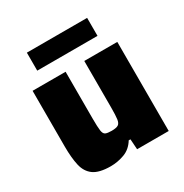

<svg xmlns="http://www.w3.org/2000/svg" viewBox="-162 -816 914 952"><g transform="rotate(-30 295.0 -340.0)"><path d="M202 8Q136 8 104 -15Q72 -38 62 -82.5Q52 -127 52 -191V-510H241V-241Q241 -193 244 -172.5Q247 -152 258 -147Q269 -142 293 -142Q319 -142 330.5 -149Q342 -156 345 -177.5Q348 -199 348 -243V-510H537V0H356L352 -59H342Q318 -20 279.5 -6Q241 8 202 8ZM122 -585V-688H467V-585Z"/></g></svg>

Font: Saira ExtraBold
Style: Regular
Weight: 800
Designer: Hector Gatti with collaboration of the Omnibus-Type team
Foundry: Omnibus-Type
Version: Version 1.100; ttfautohint (v1.8.3)